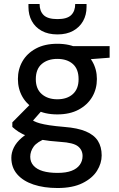

<svg xmlns="http://www.w3.org/2000/svg" viewBox="-20 -728 599 965"><path d="M269 217Q201 217 148.5 199.5Q96 182 66.5 148Q37 114 37 65Q37 39 49.5 13.5Q62 -12 89 -35.5Q116 -59 161 -79L215 -34Q166 -15 149 9Q132 33 132 60Q132 86 148.5 104.5Q165 123 195.5 132Q226 141 269 141Q312 141 339.5 130.5Q367 120 381 100.5Q395 81 395 56Q395 26 372 7.5Q349 -11 283 -15Q226 -19 186.5 -26Q147 -33 120 -43Q93 -53 74.5 -65Q56 -77 42 -90V-113L143 -215L205 -189L115 -87L132 -130Q142 -124 152.5 -118.5Q163 -113 181 -108Q199 -103 228 -98.5Q257 -94 304 -90Q370 -85 411.5 -67.5Q453 -50 472 -20Q491 10 491 53Q491 93 467.5 130.5Q444 168 394.5 192.5Q345 217 269 217ZM268 -153Q205 -153 160.5 -177Q116 -201 93 -241Q70 -281 70 -331Q70 -380 93 -420Q116 -460 160.5 -484Q205 -508 268 -508Q331 -508 375.5 -484Q420 -460 443.5 -420Q467 -380 467 -331Q467 -281 443.5 -241Q420 -201 375.5 -177Q331 -153 268 -153ZM268 -229Q317 -229 346 -255Q375 -281 375 -330Q375 -381 346 -406.5Q317 -432 268 -432Q220 -432 190 -406.5Q160 -381 160 -330Q160 -281 190 -255Q220 -229 268 -229ZM349 -424 325 -496H531V-438ZM269 -555Q222 -555 189.5 -573Q157 -591 140 -622Q123 -653 123 -693V-708H179Q179 -672 199.5 -652Q220 -632 269 -632Q317 -632 337.5 -652Q358 -672 358 -708H415V-693Q415 -653 397.5 -622Q380 -591 347.5 -573Q315 -555 269 -555Z"/></svg>

Font: DM Sans 36pt Medium
Style: Regular
Weight: 500
Designer: Colophon Foundry, Jonny Pinhorn
Foundry: Colophon Foundry
Version: Version 4.004;gftools[0.9.30]